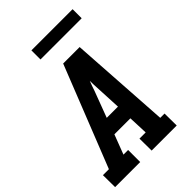

<svg xmlns="http://www.w3.org/2000/svg" viewBox="-271 -1030 1137 1137"><g transform="rotate(-45 297.5 -461.5)"><path d="M-4 0 -5 -101H45L296 -735H434L475 -101H511L512 0H302L301 -101H353L348 -224H214L167 -101H206V0ZM345 -325 337 -490Q336 -505 335.5 -520.5Q335 -536 335 -551Q329 -536 323.5 -520.5Q318 -505 313 -490L251 -325ZM563 -847H218V-923H563Z"/></g></svg>

Font: Iosevka Etoile
Style: Bold Italic
Weight: 700
Italic angle: -9°
Designer: Belleve Invis
Foundry: Belleve Invis
Version: Version 28.1.0; ttfautohint (v1.8.4)